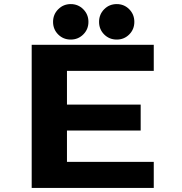

<svg xmlns="http://www.w3.org/2000/svg" viewBox="-20 -919 890 939"><path d="M326 -725.5Q289.5 -725.5 264.5 -750.5Q239.5 -775.5 239.5 -812Q239.5 -848.5 264.8 -873.8Q290 -899 326 -899Q362 -899 387.2 -873.8Q412.5 -848.5 412.5 -812Q412.5 -775.5 387.2 -750.5Q362 -725.5 326 -725.5ZM551 -725.5Q514.5 -725.5 489.5 -750.5Q464.5 -775.5 464.5 -812Q464.5 -848.5 489.5 -873.8Q514.5 -899 551 -899Q587 -899 612 -873.8Q637 -848.5 637 -812Q637 -775.5 612 -750.5Q587 -725.5 551 -725.5ZM732 -572.5H307.5V-407.5H668V-280.5H307.5V-127.5H732V0H135V-700H732Z"/></svg>

Font: League Mono Wide
Style: Bold
Weight: 700
Width: 8
Designer: Tyler Finck
Foundry: The League of Moveable Type / Tyler Finck
Version: Version 2.210